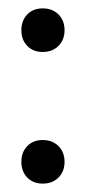

<svg xmlns="http://www.w3.org/2000/svg" viewBox="-20 -433 203 458"><path d="M31 -361Q31 -384 45 -398.5Q59 -413 82 -413Q105 -413 119.5 -398.5Q134 -384 134 -361Q134 -338 119.5 -323.5Q105 -309 82 -309Q59 -309 45 -323.5Q31 -338 31 -361ZM31 -47Q31 -70 45 -84.5Q59 -99 82 -99Q105 -99 119.5 -84.5Q134 -70 134 -47Q134 -24 119.5 -9.5Q105 5 82 5Q59 5 45 -9.5Q31 -24 31 -47Z"/></svg>

Font: Moniqa Narrow Heading
Style: Bold
Weight: 700
Width: 4
Designer: Rajesh Rajput
Foundry: Rajesh Rajput
Version: Version 1.000